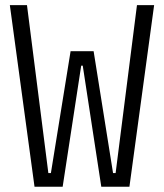

<svg xmlns="http://www.w3.org/2000/svg" viewBox="-20 -713 626 733"><path d="M111.8 0H219.2L290 -462.4H295.9L366.7 0H474.1L568.4 -693.4H502.9L421.4 -52.2H411.6L337.4 -517.6H249.5L174.3 -52.2H164.6L83 -693.4H17.6Z"/></svg>

Font: Cascadia Code Light
Style: Regular
Weight: 300
Monospace: yes
Designer: Aaron Bell
Foundry: Saja Typeworks
Version: Version 2404.023